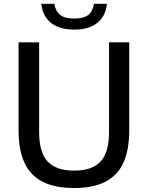

<svg xmlns="http://www.w3.org/2000/svg" viewBox="-20 -958 760 988"><path d="M361.5 9.5Q263 9.5 199.5 -22.8Q136 -55 105.8 -120.8Q75.5 -186.5 75.5 -288V-740H181.5V-277Q181.5 -174 225.2 -127Q269 -80 361.5 -80Q454 -80 497.5 -127Q541 -174 541 -277V-740H645V-288Q645 -186.5 615 -120.8Q585 -55 522.2 -22.8Q459.5 9.5 361.5 9.5ZM362 -805.5Q309 -805.5 272.8 -822Q236.5 -838.5 216.5 -868.2Q196.5 -898 192.5 -938.5H259.5Q265.5 -901 289 -881.8Q312.5 -862.5 362 -862.5Q412 -862.5 435 -881.8Q458 -901 463.5 -938.5H530.5Q526.5 -898 506.8 -868.2Q487 -838.5 451 -822Q415 -805.5 362 -805.5Z"/></svg>

Font: Encode Sans SC Medium
Style: Regular
Weight: 500
Version: Version 3.002